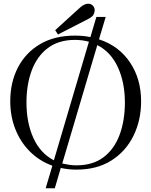

<svg xmlns="http://www.w3.org/2000/svg" viewBox="-20 -900 812 1030"><path d="M547 -809 511 -689Q618 -654 677.5 -565Q737 -476 737 -357Q737 -255 696 -171.5Q655 -88 577.5 -39Q500 10 390 10Q347 10 306 1L274 110H225L261 -11Q190 -37 139.5 -88Q89 -139 62 -208Q35 -277 35 -357Q35 -459 76.5 -538.5Q118 -618 195.5 -663.5Q273 -709 382 -709Q404 -709 425 -707Q446 -705 465 -701L497 -809ZM122 -350Q122 -242 159 -160Q196 -78 269 -40L457 -676Q440 -681 421 -683.5Q402 -686 382 -686Q295 -686 237 -642.5Q179 -599 150.5 -523Q122 -447 122 -350ZM650 -350Q650 -457 612.5 -539Q575 -621 502 -658L314 -23Q331 -19 350 -16Q369 -13 390 -13Q478 -13 535.5 -56.5Q593 -100 621.5 -176.5Q650 -253 650 -350ZM453 -880Q469 -880 478.5 -869.5Q488 -859 488 -845Q488 -834 482 -822Q476 -810 453 -798L291 -715L276 -738L410 -860Q433 -880 453 -880Z"/></svg>

Font: Gilda Display
Style: Regular
Weight: 400
Designer: Eduardo Rodriguez Tunni
Foundry: Eduardo Rodriguez Tunni
Version: Version 1.002; ttfautohint (v1.8.4.7-5d5b);gftools[0.9.22]